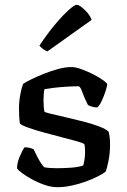

<svg xmlns="http://www.w3.org/2000/svg" viewBox="-20 -779 530 799"><path d="M219 0Q193 0 164.5 -10Q136 -20 111 -34Q86 -48 69.5 -60.5Q53 -73 51 -79Q51 -100 61 -125Q71 -150 82 -166Q96 -166 106 -163Q116 -160 120 -158Q126 -144 138.5 -120.5Q151 -97 164 -83Q174 -81 187.5 -80Q201 -79 215 -79Q242 -79 273 -81Q304 -83 326 -90Q329 -98 331.5 -114Q334 -130 334 -145Q334 -153 333.5 -162.5Q333 -172 331 -179Q328 -183 302 -190.5Q276 -198 238.5 -207.5Q201 -217 163 -227.5Q125 -238 97 -248Q69 -258 63 -265Q61 -277 60 -292Q59 -307 59 -326Q59 -355 64 -383Q69 -411 76 -430Q88 -438 111.5 -449.5Q135 -461 164 -472.5Q193 -484 222.5 -492Q252 -500 277 -500Q294 -500 319 -491Q344 -482 368.5 -469.5Q393 -457 409.5 -445Q426 -433 426 -428Q426 -421 419.5 -400.5Q413 -380 403.5 -359.5Q394 -339 385 -332Q372 -332 361.5 -335.5Q351 -339 346 -342Q330 -374 322 -397Q314 -420 306 -420Q282 -420 252.5 -418Q223 -416 199 -413Q175 -410 165 -408Q163 -399 162 -385.5Q161 -372 161 -361Q161 -347 162 -335Q163 -323 165 -314Q169 -311 193.5 -305Q218 -299 253.5 -291Q289 -283 326 -273.5Q363 -264 392 -253Q421 -242 432 -231Q435 -221 436.5 -206.5Q438 -192 438 -176Q438 -143 431.5 -109.5Q425 -76 419 -64Q407 -55 385 -44Q363 -33 335.5 -23Q308 -13 277.5 -6.5Q247 0 219 0ZM177 -565Q167 -569 158 -576Q149 -583 144 -589Q177 -639 209 -677Q241 -715 265.5 -737Q290 -759 299 -759Q307 -759 320 -749Q333 -739 345 -724.5Q357 -710 361 -696Z"/></svg>

Font: Texturina Medium
Style: Regular
Weight: 500
Designer: Guillermo Torres Carreño
Foundry: Omnibus-Type
Version: Version 1.003